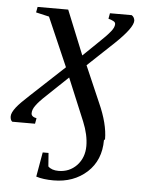

<svg xmlns="http://www.w3.org/2000/svg" viewBox="-65 -499 558 756"><g transform="rotate(5 214.0 -121.5)"><path d="M363 37 359 41Q359 120 307 168Q254 216 175 216Q134 216 106 207L123 110H146L150 163Q164 177 191 177Q234 177 263 147Q292 116 292 70Q292 26 271 -25L201 -193L117 -113Q90 -88 78 -71Q66 -55 66 -40Q66 -26 87 -22L83 0H-7Q-15 -6 -15 -21Q-15 -35 2 -57Q17 -76 52 -108L185 -232L101 -425L49 -437L53 -459H174L245 -284L305 -342Q335 -370 350 -389Q363 -405 363 -418Q363 -426 354 -430Q347 -434 335 -437L339 -459H425Q436 -452 437 -438Q437 -410 369 -345L265 -247L327 -104Q363 -24 363 37Z"/></g></svg>

Font: Libra Serif Modern
Style: Italic
Weight: 400
Italic angle: -12°
Designer: Stefan Peev, Context Ltd
Foundry: Stefan Peev, Context Ltd
Version: Version 1.000